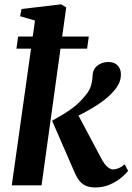

<svg xmlns="http://www.w3.org/2000/svg" viewBox="-20 -834 596 864"><path d="M33 0 137.5 -741.5 70.5 -761 77 -793.5 255 -814.5 278 -801 167 0ZM408.5 9.5Q385 9.5 367.8 2.5Q350.5 -4.5 338.5 -19Q326.5 -33.5 317 -55L214.5 -290.5Q241.5 -306 266.8 -321Q292 -336 316.8 -356Q341.5 -376 366.5 -407Q383 -426.5 389.5 -449Q396 -471.5 396.5 -492.5Q397.5 -515.5 408.8 -529.2Q420 -543 436.2 -549Q452.5 -555 467.5 -555Q495.5 -555 509.8 -539Q524 -523 524 -501Q524.5 -477.5 515 -458.2Q505.5 -439 491.5 -424Q475 -404 449.8 -384.5Q424.5 -365 396 -348Q367.5 -331 339.8 -317.2Q312 -303.5 290 -294L319.5 -339.5L438 -117Q450.5 -94 463.8 -82.8Q477 -71.5 489.5 -71.5Q499.5 -71.5 513.5 -77Q527.5 -82.5 541 -95L556.5 -65Q547 -52.5 526 -34.8Q505 -17 475.2 -3.8Q445.5 9.5 408.5 9.5ZM61.5 -669.5H379.5L372 -615H54Z"/></svg>

Font: Merriweather 48pt
Style: Bold Italic
Weight: 700
Italic angle: -7.8°
Version: Version 2.101